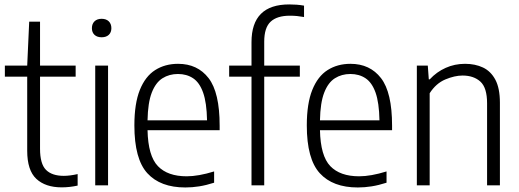

<svg xmlns="http://www.w3.org/2000/svg" viewBox="-20 -838 2348 868"><path d="M259 9Q185.5 9 144.2 -29.5Q103 -68 103 -156.5V-491.5H2V-541.5H103L112 -740H161V-541.5H322V-491.5H161V-165.5Q161 -97 188 -70Q215 -43 268.5 -43Q295.5 -43 331 -51V1Q294.5 9 259 9Z M410.5 0V-541.5H468.5V0ZM439.5 -669.5Q419 -669.5 407.2 -680.5Q395.5 -691.5 395.5 -710.5Q395.5 -730 407.2 -741.5Q419 -753 439.5 -753Q460 -753 471.8 -741.5Q483.5 -730 483.5 -710.5Q483.5 -691.5 471.8 -680.5Q460 -669.5 439.5 -669.5Z M818 9.5Q705 9.5 646.2 -54.8Q587.5 -119 587.5 -271Q587.5 -370 612.2 -431.5Q637 -493 681.5 -521.2Q726 -549.5 785 -549.5Q873 -549.5 923 -484.8Q973 -420 973 -270V-249.5H647Q649.5 -133 693.8 -87Q738 -41 824 -41Q877 -41 948 -63V-12Q912 -0.5 880.5 4.5Q849 9.5 818 9.5ZM784.5 -503.5Q745 -503.5 714.5 -484.2Q684 -465 666.2 -419.5Q648.5 -374 647 -294H916Q914.5 -374 898.2 -419.5Q882 -465 853 -484.2Q824 -503.5 784.5 -503.5Z M1117 0V-491.5H1016V-541.5H1117V-647.5Q1117 -818 1287.5 -818Q1303 -818 1320.5 -816.8Q1338 -815.5 1354.5 -812.5V-761Q1338 -764 1323 -765.5Q1308 -767 1290.5 -767Q1232.5 -767 1203.5 -740Q1174.5 -713 1174.5 -649.5V-541.5H1335.5V-491.5H1174.5V0Z M1597.5 9.5Q1484.5 9.5 1425.8 -54.8Q1367 -119 1367 -271Q1367 -370 1391.8 -431.5Q1416.5 -493 1461 -521.2Q1505.5 -549.5 1564.5 -549.5Q1652.5 -549.5 1702.5 -484.8Q1752.5 -420 1752.5 -270V-249.5H1426.5Q1429 -133 1473.2 -87Q1517.5 -41 1603.5 -41Q1656.5 -41 1727.5 -63V-12Q1691.5 -0.5 1660 4.5Q1628.5 9.5 1597.5 9.5ZM1564 -503.5Q1524.5 -503.5 1494 -484.2Q1463.5 -465 1445.8 -419.5Q1428 -374 1426.5 -294H1695.5Q1694 -374 1677.8 -419.5Q1661.5 -465 1632.5 -484.2Q1603.5 -503.5 1564 -503.5Z M1864.5 0V-541.5H1914L1918.5 -479.5H1923Q1954 -513 1994.8 -531.2Q2035.5 -549.5 2082.5 -549.5Q2128 -549.5 2163.5 -532.8Q2199 -516 2219.5 -477.5Q2240 -439 2240 -373.5V0H2182V-371Q2182 -441.5 2151.8 -469Q2121.5 -496.5 2071 -496.5Q2035.5 -496.5 1993.2 -478.8Q1951 -461 1922.5 -416.5V0Z"/></svg>

Font: Encode Sans SemiCondensed SemiCondensed Light
Style: Regular
Weight: 300
Width: 4
Designer: Multiple Designers
Foundry: Impallari Type
Version: Version 3.000; ttfautohint (v1.8.3) -l 8 -r 50 -G 200 -x 14 